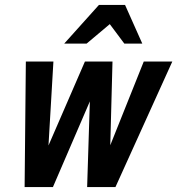

<svg xmlns="http://www.w3.org/2000/svg" viewBox="-20 -760 720 780"><path d="M80 0 85 -510H197L177 -169L325 -510H437L428 -170L564 -510H680L449 0H334L345 -348L195 0ZM241 -583 382 -740H488L558 -583H485L426 -662L332 -583Z"/></svg>

Font: Instrument Sans Condensed SemiBold Italic
Style: Regular
Weight: 600
Width: 3
Italic angle: -13°
Designer: Rodrigo Fuenzalida
Foundry: fragTYPE
Version: Version 1.000; ttfautohint (v1.8.4.7-5d5b);gftools[0.9.28]